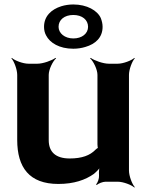

<svg xmlns="http://www.w3.org/2000/svg" viewBox="-20 -813 649 859"><path d="M292 -104C228 -104 198 -134 198 -186V-478C198 -502 216 -539 231 -552L228 -554C212 -542 172 -528 148 -528H107C83 -528 46 -542 33 -554L31 -552C43 -539 57 -502 57 -478V-187C57 -64 111 10 241 10C311 10 362 -8 400 -35C412 -45 427 -60 431 -70L428 -72C423 -62 422 -43 423 -29V-27C424 -15 417 5 410 12L413 15C419 8 440 0 452 0H507C531 0 568 14 581 26L583 24C571 11 557 -26 557 -50V-478C557 -502 571 -539 583 -552L581 -554C568 -542 531 -528 507 -528H466C442 -528 402 -542 386 -554L383 -552C398 -539 416 -502 416 -478V-167C416 -164 417 -150 419 -148L421 -152C419 -153 408 -145 407 -143C383 -118 347 -104 292 -104ZM177 -693C177 -679 180 -666 186 -655C203 -621 246 -595 308 -595C327 -595 346 -598 362 -603C407 -616 439 -645 439 -693C439 -706 436 -719 431 -732C416 -766 369 -793 308 -793C289 -793 270 -790 254 -785C210 -771 177 -741 177 -693ZM308 -746C348 -746 374 -724 374 -693C374 -663 347 -641 308 -641C270 -641 242 -664 242 -693C242 -724 268 -746 308 -746Z"/></svg>

Font: Asimov
Style: EdgeWide
Weight: 500
Designer: Google
Version: Version 2.000980: 2014